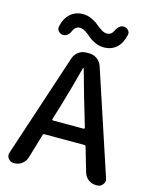

<svg xmlns="http://www.w3.org/2000/svg" viewBox="-137 -1038 894 1126"><g transform="rotate(15 310.5 -474.5)"><path d="M429.7 -906.2Q436.5 -921.9 449.2 -931.6Q461.9 -941.4 476.6 -940.4Q493.2 -938.5 503.4 -926.3Q513.7 -914.1 509.8 -899.4Q499 -847.7 468.3 -819.8Q437.5 -792 391.6 -792Q363.3 -792 337.9 -803.7Q312.5 -815.4 296.9 -829.6Q281.2 -843.8 262.7 -855.5Q244.1 -867.2 228.5 -867.2Q200.2 -867.2 186.5 -835Q180.7 -819.3 168 -809.6Q155.3 -799.8 139.6 -800.8Q124 -802.7 113.8 -814.5Q103.5 -826.2 106.4 -841.8Q117.2 -893.6 148.4 -921.4Q179.7 -949.2 224.6 -949.2Q252.9 -949.2 278.3 -937.5Q303.7 -925.8 319.3 -912.1Q335 -898.4 353.5 -886.7Q372.1 -875 387.7 -875Q416 -875 429.7 -906.2ZM210 -307.6Q209 -305.7 210.9 -303.2Q212.9 -300.8 214.8 -300.8H401.4Q404.3 -300.8 405.8 -303.2Q407.2 -305.7 407.2 -307.6L379.9 -400.4Q361.3 -460 310.5 -642.6Q309.6 -644.5 307.6 -644.5Q305.7 -644.5 305.7 -642.6Q278.3 -534.2 238.3 -400.4ZM556.6 0Q531.2 0 510.7 -15.1Q490.2 -30.3 482.4 -55.7L439.5 -203.1Q436.5 -210 429.7 -210H188.5Q180.7 -210 178.7 -203.1L134.8 -55.7Q127 -30.3 106.4 -15.1Q85.9 0 60.5 0H57.6Q36.1 0 23.4 -17.6Q15.6 -28.3 15.6 -41Q15.6 -47.9 18.6 -54.7L225.6 -681.6Q234.4 -706.1 254.9 -721.2Q275.4 -736.3 301.8 -736.3H320.3Q345.7 -736.3 366.7 -721.2Q387.7 -706.1 396.5 -681.6L603.5 -54.7Q606.4 -47.9 606.4 -41Q606.4 -28.3 597.7 -17.6Q585.9 0 564.5 0Z"/></g></svg>

Font: Gen Jyuu Gothic Medium
Style: Regular
Weight: 500
Designer: [Source Han Sans]
Ryoko NISHIZUKA  (kana & ideographs); Paul D. Hunt (Latin, Greek & Cyrillic); Wenlong ZHANG  (bopomofo
Version: Version 1.002.20150607